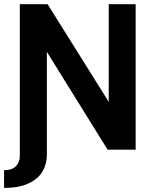

<svg xmlns="http://www.w3.org/2000/svg" viewBox="-28 -717 738 920"><path d="M67 -697H200L493 -229V-697H622V0H487.5L196.5 -468.5V26.5Q196.5 69.5 175.5 105Q154.5 140.5 108.5 162Q62.5 183.5 -8.5 183.5V98.5Q31 98.5 49 78.5Q67 58.5 67 32V0Z"/></svg>

Font: HK Grotesk
Style: Bold
Weight: 700
Designer: Alfredo Marco Pradil
Foundry: Hanken Design Co.
Version: Version 3.001